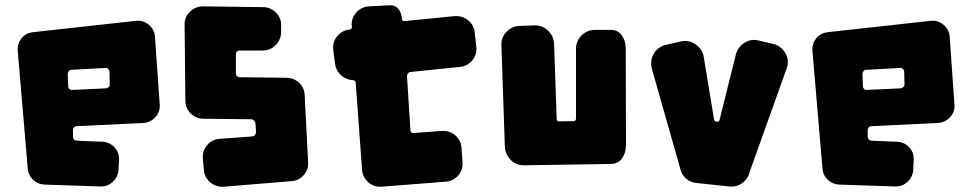

<svg xmlns="http://www.w3.org/2000/svg" viewBox="-20 -703 3676 726"><path d="M381 -369Q387 -370 391.5 -374.5Q396 -379 395 -385L394 -431Q394 -438 389 -442.5Q384 -447 377 -446L249 -439Q243 -438 239.5 -433Q236 -428 236 -422L238 -377Q238 -371 242.5 -366.5Q247 -362 254 -363ZM147 -5Q122 -7 104.5 -23.5Q87 -40 85 -65L47 -511Q45 -537 60.5 -557Q76 -577 102 -581L492 -624Q520 -628 542 -610Q564 -592 566 -564L584 -307Q586 -280 567.5 -260Q549 -240 522 -238L271 -226Q264 -226 260 -221.5Q256 -217 256 -211V-186Q256 -180 260 -175.5Q264 -171 271 -171L367 -167Q394 -166 412.5 -146.5Q431 -127 430 -100L428 -60Q426 -34 406.5 -15.5Q387 3 360 2Z M888 -512Q872 -512 872 -496V-427Q872 -411 888 -411L1064 -409Q1092 -408 1111.5 -389.5Q1131 -371 1132 -343L1145 -90Q1147 -62 1128.5 -41Q1110 -20 1082 -18L826 3Q797 5 775 -13.5Q753 -32 751 -61L747 -104Q745 -133 763.5 -154.5Q782 -176 811 -178L933 -187Q948 -189 948 -204L946 -237Q945 -243 940.5 -247.5Q936 -252 930 -252L749 -254Q721 -254 701 -274Q681 -294 681 -322L678 -609Q677 -638 698 -658.5Q719 -679 748 -679L975 -676Q1003 -676 1023.5 -655.5Q1044 -635 1043 -606V-581Q1042 -552 1022 -532Q1002 -512 973 -512Z M1313 -400Q1288 -402 1269.5 -418.5Q1251 -435 1247 -461L1240 -514Q1237 -543 1254 -565Q1271 -587 1300 -591H1301Q1311 -593 1311 -602L1310 -605Q1308 -634 1327 -655.5Q1346 -677 1375 -679L1452 -683Q1469 -684 1478.5 -676.5Q1488 -669 1493 -659Q1498 -648 1500 -632Q1500 -625 1505 -624Q1510 -623 1517 -624L1699 -642Q1728 -644 1750 -626.5Q1772 -609 1775 -580L1781 -526Q1784 -497 1766 -475Q1748 -453 1719 -450L1534 -431Q1527 -431 1523 -426Q1519 -421 1519 -414L1532 -209Q1534 -200 1543 -200L1625 -206L1650 -208Q1679 -210 1701 -191.5Q1723 -173 1725 -144L1729 -90Q1731 -61 1712.5 -39.5Q1694 -18 1665 -16L1423 3Q1394 5 1372.5 -14Q1351 -33 1349 -62L1325 -390Q1325 -395 1321.5 -397.5Q1318 -400 1313 -400Z M1876 -531Q1875 -546 1880 -559Q1885 -572 1894.5 -582Q1904 -592 1917 -598.5Q1930 -605 1945 -605L2001 -607Q2030 -608 2051.5 -588Q2073 -568 2075 -538L2085 -254Q2085 -244 2095 -244L2148 -245Q2158 -245 2158 -255V-518Q2158 -548 2179 -569Q2200 -590 2230 -590H2286Q2316 -591 2331 -569.5Q2346 -548 2346 -519L2347 -155Q2347 -125 2332 -104Q2317 -83 2288 -83L1963 -78Q1933 -77 1912 -97.5Q1891 -118 1889 -147L1876 -531Z M2553 -546Q2582 -553 2607 -537.5Q2632 -522 2640 -494L2680 -251Q2682 -243 2690.5 -242.5Q2699 -242 2701 -250L2762 -495Q2769 -524 2794 -540.5Q2819 -557 2848 -550L2903 -537Q2931 -531 2947.5 -505.5Q2964 -480 2957 -451L2815 -54Q2809 -27 2787 -11Q2765 5 2737 2L2614 -11Q2591 -13 2574 -28Q2557 -43 2552 -66L2444 -446V-447Q2441 -462 2443.5 -476Q2446 -490 2453 -501.5Q2460 -513 2471.5 -521.5Q2483 -530 2497 -533Z M3386 -369Q3392 -370 3396.5 -374.5Q3401 -379 3400 -385L3399 -431Q3399 -438 3394 -442.5Q3389 -447 3382 -446L3254 -439Q3248 -438 3244.5 -433Q3241 -428 3241 -422L3243 -377Q3243 -371 3247.5 -366.5Q3252 -362 3259 -363ZM3152 -5Q3127 -7 3109.5 -23.5Q3092 -40 3090 -65L3052 -511Q3050 -537 3065.5 -557Q3081 -577 3107 -581L3497 -624Q3525 -628 3547 -610Q3569 -592 3571 -564L3589 -307Q3591 -280 3572.5 -260Q3554 -240 3527 -238L3276 -226Q3269 -226 3265 -221.5Q3261 -217 3261 -211V-186Q3261 -180 3265 -175.5Q3269 -171 3276 -171L3372 -167Q3399 -166 3417.5 -146.5Q3436 -127 3435 -100L3433 -60Q3431 -34 3411.5 -15.5Q3392 3 3365 2Z"/></svg>

Font: d puntillas B to tiptoe
Style: Regular
Weight: 400
Designer: deFharo
Foundry: deFharo.com
Version: Version 1.001 2012